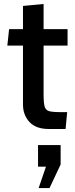

<svg xmlns="http://www.w3.org/2000/svg" viewBox="-20 -641 380 969"><path d="M96 -113V-411H17L26 -494H96V-611L200 -621V-494H321V-411H200V-166Q200 -120 205.5 -102.5Q211 -85 228 -80Q245 -75 292 -75H319L311 10H226Q161 10 128.5 -25.5Q96 -61 96 -113ZM175 308 212 200H172V91H286V189L230 308Z"/></svg>

Font: Cabin Medium
Style: Regular
Weight: 500
Designer: Pablo Impallari
Foundry: Pablo Impallari. http://www.impallari.com Igino Marini. http://www.ikern.com
Version: Version 2.001